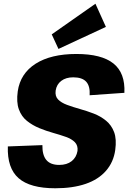

<svg xmlns="http://www.w3.org/2000/svg" viewBox="-20 -1000 686 1028"><path d="M276 8Q141 8 79.5 -46Q18 -100 22 -216L207 -223Q206 -170 228 -143.5Q250 -117 297 -117Q338 -117 363.5 -137Q389 -157 395 -192Q398 -221 381 -238.5Q364 -256 333 -267Q302 -278 264.5 -288.5Q227 -299 190.5 -314Q154 -329 124.5 -352.5Q95 -376 81 -414.5Q67 -453 75 -511Q89 -607 171 -659Q253 -711 389 -711Q524 -711 587.5 -660Q651 -609 646 -503L460 -490Q463 -539 441.5 -562.5Q420 -586 372 -586Q333 -586 308 -567Q283 -548 278 -515Q274 -485 291 -467.5Q308 -450 339 -438.5Q370 -427 407.5 -416.5Q445 -406 481.5 -392Q518 -378 547.5 -354Q577 -330 591 -292.5Q605 -255 597 -197Q588 -132 547.5 -85.5Q507 -39 438.5 -15.5Q370 8 276 8ZM547 -856 293 -738 257 -816 491 -980Z"/></svg>

Font: Pathway Extreme SemiCondensed ExtraBold
Style: Italic
Weight: 800
Width: 4
Italic angle: -8°
Version: Version 1.001;gftools[0.9.26]